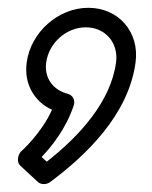

<svg xmlns="http://www.w3.org/2000/svg" viewBox="-20 -259 389 492"><path d="M32.6 130.4C24.4 141.7 23.4 157.6 31.8 165.3L77.1 207.3C84.1 213.8 98.2 215.3 108.9 207.2C201.9 137.9 309.4 34.4 327.4 -99C337.9 -176.7 284 -239 206.3 -239C129.4 -239 58.9 -176.6 48.4 -99C40.8 -42.7 69 1.9 113.2 22.3C85.9 83.6 34 129.1 32.6 130.4ZM199.6 -189C249.8 -189 284.2 -149.3 277.4 -99C263.6 2.6 182.7 90.4 99.7 155.4L86.7 143.3C110.9 117.8 149.1 71.6 169.1 10.7C173.5 -2.7 165.8 -15.4 154.4 -18.3C116.2 -28 92.9 -58.7 98.4 -99C105.2 -149.4 150.5 -189 199.6 -189Z"/></svg>

Font: Hussar Techniczny
Style: Bold 
Weight: 700
Foundry: Cannot Into Space Fonts
Version: Version 0.77